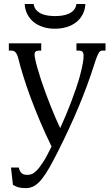

<svg xmlns="http://www.w3.org/2000/svg" viewBox="-20 -736 564 964"><path d="M453.6 -413.6Q420.4 -308.6 375.5 -201.2Q330.6 -93.8 272.5 21.5Q248 70.3 228 105.5Q208 140.6 189.5 163.6Q170.9 186.5 151.9 197.5Q132.8 208.5 110.4 208.5Q96.7 208.5 87.2 207.3Q77.6 206.1 70.3 203.9Q63 201.7 57.1 198.5Q51.3 195.3 44.9 191.9L35.2 105H74.2Q77.1 117.7 81.8 125Q86.4 132.3 92 136Q97.7 139.6 104.2 140.9Q110.8 142.1 118.2 142.1Q127.4 142.1 138.7 138.2Q149.9 134.3 164.3 119.9Q178.7 105.5 197 77.1Q215.3 48.8 238.8 -0.5Q208 -63.5 181.4 -126.2Q154.8 -189 133.5 -246.6Q112.3 -304.2 96.7 -354.5Q81.1 -404.8 71.8 -442.9Q68.4 -457 63.7 -465.1Q59.1 -473.1 54.2 -476.8Q49.3 -480.5 44.9 -481.2Q40.5 -481.9 37.6 -481.9H24.4V-518.6H187V-481.9H177.7Q160.6 -481.9 156 -473.9Q151.4 -465.8 155.8 -443.8Q160.2 -421.4 168.2 -393.3Q176.3 -365.2 186.5 -333.7Q196.8 -302.2 209 -269.5Q221.2 -236.8 233.6 -205.3Q246.1 -173.8 258.5 -144.8Q271 -115.7 282.2 -92.8Q295.4 -121.1 309.6 -154.8Q323.7 -188.5 336.9 -223.1Q350.1 -257.8 361.6 -291.5Q373 -325.2 380.9 -353.5Q391.6 -394 396 -419.2Q400.4 -444.3 399.7 -458.3Q398.9 -472.2 393.3 -477.1Q387.7 -481.9 378.9 -481.9H363.8V-518.6H509.8V-481.9H495.6Q490.2 -481.9 485.8 -480.5Q481.4 -479 477.1 -472.4Q472.7 -465.8 467 -452.1Q461.4 -438.5 453.6 -413.6ZM256.3 -655.3Q273.4 -655.3 291.3 -657.7Q309.1 -660.2 324.2 -666.7Q339.4 -673.3 350.1 -685.1Q360.8 -696.8 363.8 -715.8H408.7Q407.2 -687.5 395.5 -664.6Q383.8 -641.6 363.8 -625.5Q343.8 -609.4 316.2 -600.6Q288.6 -591.8 255.4 -591.8Q222.7 -591.8 195.6 -600.6Q168.5 -609.4 148.7 -625.5Q128.9 -641.6 117.2 -664.6Q105.5 -687.5 104 -715.8H148.9Q151.9 -696.8 162.6 -685.1Q173.3 -673.3 188.5 -666.7Q203.6 -660.2 221.4 -657.7Q239.3 -655.3 256.3 -655.3Z"/></svg>

Font: Arian AMU Serif
Style: Regular
Weight: 400
Designer: Ruben Hakobyan (Tarumian)
Foundry: Ruben Hakobyan (Tarumian)
Version: Version 1.002